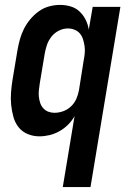

<svg xmlns="http://www.w3.org/2000/svg" viewBox="-20 -548 540 783"><path d="M236 215 284 -74Q273 -55 257.5 -39.5Q242 -24 222.5 -13Q203 -2 182 3Q161 8 141 8Q115 8 92.5 -1.5Q70 -11 55.5 -29.5Q41 -48 34.5 -72Q28 -96 25.5 -120.5Q23 -145 25 -171Q27 -197 31 -222L51 -342Q55 -365 61 -387Q67 -409 77.5 -430Q88 -451 103.5 -469.5Q119 -488 138.5 -502Q158 -516 180.5 -522Q203 -528 225 -528Q248 -528 269 -521.5Q290 -515 305 -500.5Q320 -486 329.5 -467Q339 -448 342 -427L358 -520H471L349 215ZM202 -88Q220 -88 238 -94.5Q256 -101 270 -114.5Q284 -128 291.5 -145.5Q299 -163 302 -180L321 -300Q324 -315 325.5 -330Q327 -345 325 -359Q323 -373 319 -386.5Q315 -400 306.5 -410.5Q298 -421 284.5 -426.5Q271 -432 257 -432Q238 -432 220 -423Q202 -414 189.5 -398Q177 -382 171 -363.5Q165 -345 162 -327L142 -207Q140 -193 138.5 -179.5Q137 -166 138.5 -153Q140 -140 144 -128Q148 -116 156.5 -106.5Q165 -97 177 -92.5Q189 -88 202 -88Z"/></svg>

Font: Iosevka Web
Style: Bold Italic
Weight: 700
Italic angle: -9°
Monospace: yes
Designer: Belleve Invis
Foundry: Belleve Invis
Version: Version 28.0.3; ttfautohint (v1.8.3)